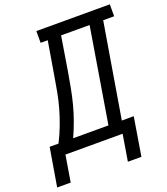

<svg xmlns="http://www.w3.org/2000/svg" viewBox="-205 -845 973 1120"><g transform="rotate(-20 282.0 -285.5)"><path d="M-45 164 -5 -74H50Q73 -119 91.5 -167.5Q110 -216 123.5 -264Q137 -312 146 -361Q155 -410 163 -459L197 -662H153V-735H609V-661H541L443 -74H517L478 164H394L421 0H66L39 164ZM360 -74 457 -662H280L245 -447Q237 -400 228 -352.5Q219 -305 207 -258.5Q195 -212 178 -165Q161 -118 141 -74Z"/></g></svg>

Font: Iosevka Etoile Oblique
Style: Regular
Weight: 400
Italic angle: -9°
Designer: Belleve Invis
Foundry: Belleve Invis
Version: Version 15.5.2; ttfautohint (v1.8.4)